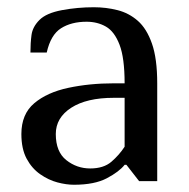

<svg xmlns="http://www.w3.org/2000/svg" viewBox="-20 -500 521 530"><path d="M184 10Q163 10 138.5 3.5Q114 -3 91 -19Q68 -35 53.5 -62Q39 -89 39 -130Q39 -185 74.5 -215Q110 -245 168.5 -257.5Q227 -270 294 -270H324Q324 -340 310 -376.5Q296 -413 272.5 -426.5Q249 -440 219 -440Q177 -440 148.5 -422Q120 -404 109 -355H64Q64 -381 67 -403.5Q70 -426 89 -445Q108 -464 151 -472Q194 -480 239 -480Q273 -480 304.5 -472Q336 -464 360.5 -442.5Q385 -421 399.5 -379.5Q414 -338 414 -270V0H364L329 -45H324Q309 -26 275 -8Q241 10 184 10ZM229 -35Q266 -35 287.5 -53.5Q309 -72 324 -95V-230H294Q219 -230 176.5 -202.5Q134 -175 134 -130Q134 -81 163 -58Q192 -35 229 -35Z"/></svg>

Font: El Messiri
Style: Regular
Weight: 400
Designer: Mohamed Gaber
Foundry: Kief Type Foundry
Version: Version 2.020